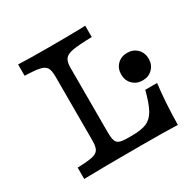

<svg xmlns="http://www.w3.org/2000/svg" viewBox="-133 -700 825 829"><g transform="rotate(-30 280.0 -285.5)"><path d="M171.8 -125.8V-445.2Q171.8 -475 163.7 -488.7Q155.6 -502.4 132.7 -507.7Q109.7 -512.9 58.1 -514.5V-571Q103.2 -568.5 209.7 -568.5Q300.8 -568.5 333.9 -569.4Q363.7 -569.4 392.7 -571V-514.5Q326.6 -512.9 297.2 -507.7Q267.7 -502.4 257.3 -488.7Q246.8 -475 246.8 -445.2V-125.8Q246.8 -96 251.6 -82.3Q256.5 -68.5 269.8 -63.7Q283.1 -58.9 312.1 -58.9H330.6Q378.2 -58.9 404 -70.2Q429.8 -81.5 446.4 -110.9Q462.9 -140.3 479 -201.6H537.9Q526.6 -112.9 525 0Q458.9 -2.4 340.3 -2.4Q147.6 -2.4 58.1 0V-56.5Q109.7 -58.1 132.7 -63.3Q155.6 -68.5 163.7 -82.3Q171.8 -96 171.8 -125.8ZM421.8 -310.5Q421.8 -340.3 441.1 -359.7Q460.5 -379 490.3 -379Q520.2 -379 539.5 -359.7Q558.9 -340.3 558.9 -310.5Q558.9 -280.6 539.5 -261.3Q520.2 -241.9 490.3 -241.9Q460.5 -241.9 441.1 -261.3Q421.8 -280.6 421.8 -310.5Z"/></g></svg>

Font: Playfair Micro SmCond SmLight
Style: Regular
Weight: 360
Width: 4
Designer: Claus Eggers Sørensen
Foundry: Claus Eggers Sørensen
Version: Version 2.100;Glyphs 3.2 (3219)